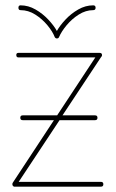

<svg xmlns="http://www.w3.org/2000/svg" viewBox="-20 -699 434 719"><path d="M65 -249Q56 -249 56 -258Q56 -267 65 -267H194L337 -484H49Q41 -484 41 -493Q41 -501 49 -501H353Q362 -501 362 -493Q362 -492 362 -492Q362 -488 359 -486L214 -267H336Q345 -267 345 -258Q345 -249 336 -249H203L50 -18H358Q367 -18 367 -9Q367 0 358 0H34Q34 0 34 0Q33 0 32 0Q32 0 32 -1Q31 -1 30 -1Q30 -1 30 -1Q29 -2 29 -3Q29 -3 28 -3Q28 -3 28 -4Q28 -4 27 -5Q27 -5 27 -6Q27 -6 27 -7Q26 -8 26 -9Q26 -9 26 -9Q27 -12 27 -13Q28 -14 28 -15L182 -249ZM185 -560Q177 -581 157.5 -604.5Q138 -628 112 -644.5Q86 -661 57 -661Q49 -661 49 -670Q49 -679 57 -679Q86 -679 113 -663.5Q140 -648 161 -625.5Q182 -603 193 -583Q204 -603 225 -625.5Q246 -648 273 -663.5Q300 -679 329 -679Q338 -679 338 -670Q338 -661 329 -661Q301 -661 275 -644.5Q249 -628 229.5 -604.5Q210 -581 201 -560Q199 -555 193 -555Q188 -555 185 -560Z"/></svg>

Font: Libertine Sup Thin
Style: Regular
Weight: 100
Designer: Bastien Sozeau
Foundry: NBR — Bastien Sozeau
Version: Version 2.003; ttfautohint (v1.8.4.7-5d5b);gftools[0.9.33]